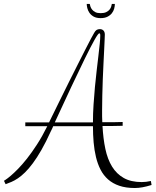

<svg xmlns="http://www.w3.org/2000/svg" viewBox="-80 -816 780 963"><path d="M46.9 -202.1H166Q191.9 -254.9 217.3 -306.6Q242.7 -358.4 266.4 -405.8Q290 -453.1 311 -494.6Q332 -536.1 348.4 -568.4Q364.7 -600.6 376.2 -622.1Q387.7 -643.6 392.1 -650.9Q397.9 -661.6 404.5 -665.8Q411.1 -669.9 420.9 -669.9Q432.1 -669.9 439 -662.8Q445.8 -655.8 445.8 -642.1Q445.8 -636.7 444.8 -616.2Q443.8 -595.7 442.4 -564.9Q440.9 -534.2 439 -496.1Q437 -458 435.5 -417.7Q434.1 -377.4 433.1 -337.6Q432.1 -297.9 432.1 -264.2Q432.1 -248.5 432.1 -232.9Q432.1 -217.3 433.1 -203.1Q463.9 -203.1 491 -203.1Q518.1 -203.1 535.2 -204.1V-185.1Q508.8 -184.1 483.9 -184.1Q459 -184.1 434.1 -184.1Q437.5 -120.6 448.5 -68.8Q459.5 -17.1 482.2 19.8Q504.9 56.6 541 76.9Q577.1 97.2 630.9 97.2Q652.3 97.2 676.8 91.8L680.2 111.8Q655.3 119.6 635 123.3Q614.7 127 596.2 127Q551.3 127 518.3 115.7Q485.4 104.5 462.2 84Q439 63.5 424.3 34.9Q409.7 6.3 401.4 -28.1Q393.1 -62.5 389.6 -101.8Q386.2 -141.1 386.2 -183.1H187Q184.1 -176.3 181.2 -170.2Q178.2 -164.1 174.8 -157.2Q150.4 -103.5 127.9 -64.2Q105.5 -24.9 84.7 2.9Q64 30.8 45.4 48.8Q26.9 66.9 9.8 78.4Q-7.3 89.8 -22.7 96.4Q-38.1 103 -51.8 107.9L-60.1 90.8Q-60.1 90.8 -50.8 84.7Q-41.5 78.6 -25.9 65.4Q-10.3 52.2 10.7 30.8Q31.7 9.3 55.7 -21Q79.6 -51.3 105.7 -91.6Q131.8 -131.8 157.2 -183.1H46.9ZM418 -648.9Q412.6 -648.9 394 -616Q375.5 -583 346.4 -523.9Q317.4 -464.8 278.8 -382.8Q240.2 -300.8 194.8 -202.1H386.2Q386.2 -246.6 389.2 -291.7Q392.1 -336.9 396.2 -380.1Q400.4 -423.3 405 -463.1Q409.7 -502.9 413.6 -536.4Q417.5 -569.8 420.2 -595.7Q422.9 -621.6 422.9 -637.2Q422.9 -644.5 421.6 -646.7Q420.4 -648.9 418 -648.9ZM496.1 -796.4Q496.1 -785.2 492.7 -772.7Q489.3 -760.3 481.2 -749.8Q473.1 -739.3 459.2 -732.2Q445.3 -725.1 424.8 -725.1Q403.3 -725.1 389.6 -732.9Q376 -740.7 368.4 -752Q360.8 -763.2 357.9 -775.4Q355 -787.6 355 -796.4H370.1Q371.1 -791 373.5 -783.2Q376 -775.4 381.8 -768.1Q387.7 -760.7 397.7 -755.4Q407.7 -750 424.8 -750Q442.4 -750 453.1 -755.4Q463.9 -760.7 469.7 -768.1Q475.6 -775.4 477.8 -783.2Q480 -791 481 -796.4Z"/></svg>

Font: Clicker Script
Style: Regular
Weight: 400
Designer: Astigmatic (AOETI)
Foundry: Astigmatic (AOETI)
Version: Version 1.000